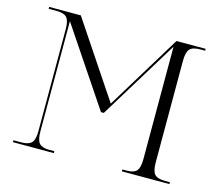

<svg xmlns="http://www.w3.org/2000/svg" viewBox="-101 -846 1130 979"><g transform="rotate(15 464.0 -357.0)"><path d="M43 0V-10H84Q123 -10 138.5 -26.5Q154 -43 154 -89V-626Q154 -671 139 -687.5Q124 -704 83 -704H43V-714H210L474 -319L715 -714H869V-704H843Q803 -704 788 -687Q773 -670 773 -624V-89Q773 -43 788 -26.5Q803 -10 843 -10H869V0H618V-10H642Q678 -10 693 -26.5Q708 -43 708 -89V-682L452 -264H437L164 -671V-89Q164 -43 179.5 -26.5Q195 -10 233 -10H259V0Z"/></g></svg>

Font: Noto Serif Display Light
Style: Regular
Weight: 300
Designer: Monotype Design Team
Foundry: Monotype Imaging Inc.
Version: Version 2.009